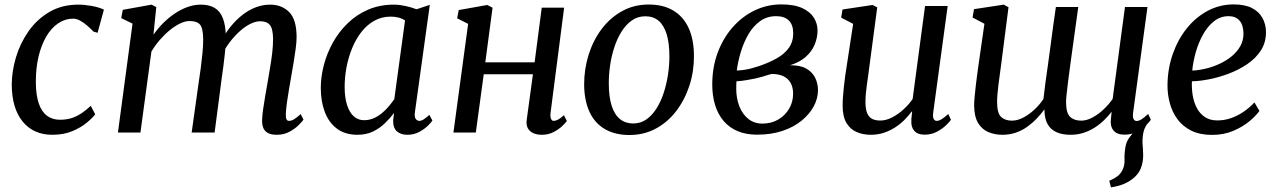

<svg xmlns="http://www.w3.org/2000/svg" viewBox="-20 -586 5652 849"><path d="M211.5 10Q128 10 80.2 -48.5Q32.5 -107 32 -211.5Q32 -270.5 50.5 -332.5Q69 -394.5 106 -447.5Q143 -500.5 198.2 -533Q253.5 -565.5 326 -565.5Q353.5 -565.5 385.5 -559.8Q417.5 -554 439.5 -543.5L411.5 -441L393 -446.5Q380.5 -460 365 -473.2Q349.5 -486.5 333.8 -495Q318 -503.5 303.5 -503.5Q268 -503.5 237.5 -483Q207 -462.5 184.8 -424.8Q162.5 -387 150.2 -335Q138 -283 138.5 -220.5Q139 -165 151.5 -128.5Q164 -92 187.8 -74.2Q211.5 -56.5 245 -56.5Q275.5 -56.5 298.8 -64.5Q322 -72.5 342 -86.2Q362 -100 381.5 -118L401 -80.5Q388.5 -64 362.8 -42.8Q337 -21.5 299.2 -5.8Q261.5 10 211.5 10Z M671 -554.5 658.5 -432.5Q677.5 -459.5 701.2 -483.5Q725 -507.5 752.5 -526Q780 -544.5 809.2 -555Q838.5 -565.5 868 -565.5Q904.5 -565.5 928.8 -551.2Q953 -537 965.2 -506.2Q977.5 -475.5 978.5 -425.5Q978.5 -420.5 978.2 -414.5Q978 -408.5 977.5 -402.5Q977 -396.5 976.5 -389.5L961 -409Q978.5 -442.5 1002 -471Q1025.5 -499.5 1053 -520.8Q1080.5 -542 1111.2 -553.8Q1142 -565.5 1174.5 -565.5Q1226 -565.5 1258.8 -532.5Q1291.5 -499.5 1291.5 -421.5Q1291.5 -401 1287.5 -370.8Q1283.5 -340.5 1278 -307.5Q1272.5 -274.5 1267.5 -246.5Q1263 -220.5 1258 -191.5Q1253 -162.5 1249 -134.5Q1245 -106.5 1244 -84Q1243 -67 1246.5 -59.2Q1250 -51.5 1257.5 -51.5Q1268.5 -51.5 1280.2 -58.5Q1292 -65.5 1309.5 -81.5L1322 -57Q1317 -49.5 1301 -33.2Q1285 -17 1260.2 -3.5Q1235.5 10 1203.5 10Q1179 10 1164.5 2Q1150 -6 1144.2 -20.5Q1138.5 -35 1139 -54Q1139.5 -74.5 1143.5 -103.2Q1147.5 -132 1153 -163.2Q1158.5 -194.5 1163.5 -223Q1168 -251 1173.8 -284Q1179.5 -317 1183.5 -350.5Q1187.5 -384 1187.5 -413Q1187 -459.5 1173.2 -475.8Q1159.5 -492 1130.5 -492Q1110 -492 1086.5 -480.2Q1063 -468.5 1039.5 -447.2Q1016 -426 995 -398.2Q974 -370.5 959 -338L978 -398Q977 -375 974.2 -348.2Q971.5 -321.5 968 -295Q964.5 -268.5 961 -245L929 0H827.5L858.5 -221Q863 -249.5 867.5 -283.2Q872 -317 875.2 -350.5Q878.5 -384 878.5 -412.5Q878 -460.5 864.8 -476.8Q851.5 -493 818.5 -493Q799 -493 776.5 -482.2Q754 -471.5 731 -452.8Q708 -434 687 -409.8Q666 -385.5 649.5 -358L601 0H501.5L566 -481.5L516 -506L523 -542.5L650.5 -565.5Z M1815 -92Q1811.5 -69 1818.2 -60.2Q1825 -51.5 1834 -51.5Q1843 -51.5 1853.2 -58Q1863.5 -64.5 1878.5 -78L1892 -53Q1888 -46 1872.8 -30.8Q1857.5 -15.5 1834 -2.8Q1810.5 10 1781 10Q1752.5 10 1735 -5.2Q1717.5 -20.5 1718.5 -54.5L1722.5 -86.5Q1705 -63.5 1682.2 -41.2Q1659.5 -19 1629.5 -4.5Q1599.5 10 1560.5 10Q1506 10 1470 -17Q1434 -44 1416.2 -91Q1398.5 -138 1398.5 -197Q1398.5 -246.5 1412 -298.2Q1425.5 -350 1452 -397.8Q1478.5 -445.5 1517.8 -483.5Q1557 -521.5 1608.2 -543.5Q1659.5 -565.5 1722 -565.5Q1745.5 -565.5 1773 -559.5Q1800.5 -553.5 1822 -545L1880.5 -564.5ZM1771 -495.5Q1757.5 -504.5 1741.8 -508.5Q1726 -512.5 1708 -512.5Q1667.5 -512.5 1635 -494.2Q1602.5 -476 1578 -444.5Q1553.5 -413 1537 -372.8Q1520.5 -332.5 1512.2 -288.5Q1504 -244.5 1504 -201.5Q1504 -153.5 1515 -120.5Q1526 -87.5 1545 -71Q1564 -54.5 1589.5 -54.5Q1612.5 -54.5 1632.5 -63.2Q1652.5 -72 1669.2 -86Q1686 -100 1699.5 -116.2Q1713 -132.5 1723.5 -147.5Z M2414.5 -87Q2412.5 -68.5 2416.8 -60Q2421 -51.5 2428 -51.5Q2437 -51.5 2447.5 -57Q2458 -62.5 2473.5 -76.5L2486.5 -51Q2482 -44 2466.8 -29.2Q2451.5 -14.5 2428.2 -2.2Q2405 10 2376 10Q2354.5 10 2338.2 2.8Q2322 -4.5 2314 -19Q2306 -33.5 2309 -55.5L2336.5 -257.5H2119L2084 0H1985L2050 -480.5L2001.5 -505L2008.5 -541.5L2134.5 -564L2158 -552L2126 -310.5H2344L2375.5 -552H2474.5Z M2848.5 -566Q2913 -566 2957.5 -539.2Q3002 -512.5 3025.2 -461.8Q3048.5 -411 3048.5 -338.5Q3049 -271 3028.8 -208.2Q3008.5 -145.5 2971 -96Q2933.5 -46.5 2880.8 -17.8Q2828 11 2763 11Q2700 11 2655 -15Q2610 -41 2586.8 -91.2Q2563.5 -141.5 2563 -212.5Q2563 -281 2583 -344.5Q2603 -408 2640.5 -457.8Q2678 -507.5 2730.8 -536.8Q2783.5 -566 2848.5 -566ZM2833.5 -514Q2800.5 -514 2774.5 -496Q2748.5 -478 2729 -447.2Q2709.5 -416.5 2696.8 -378Q2684 -339.5 2678 -298Q2672 -256.5 2672 -218Q2672 -157.5 2684.8 -118Q2697.5 -78.5 2721.8 -59.2Q2746 -40 2780 -40Q2812.5 -40 2838.2 -58Q2864 -76 2883.2 -106.8Q2902.5 -137.5 2915 -176Q2927.5 -214.5 2933.8 -255.8Q2940 -297 2940 -335.5Q2940 -396 2927.8 -435.2Q2915.5 -474.5 2892.2 -494.2Q2869 -514 2833.5 -514Z M3328 9.5Q3279 9.5 3242 -6Q3205 -21.5 3180 -50.8Q3155 -80 3142.2 -121Q3129.5 -162 3129.5 -212.5Q3129.5 -288.5 3153.5 -353Q3177.5 -417.5 3219.8 -465.5Q3262 -513.5 3317.2 -540Q3372.5 -566.5 3434.5 -566.5Q3492.5 -566.5 3527.8 -550Q3563 -533.5 3579 -507.5Q3595 -481.5 3595 -452Q3595 -419 3582.2 -388.5Q3569.5 -358 3542.5 -334.2Q3515.5 -310.5 3473.5 -297.5Q3518 -298 3545 -282.8Q3572 -267.5 3584.5 -242.2Q3597 -217 3597 -187.5Q3597 -151 3578.5 -116.2Q3560 -81.5 3525 -52.8Q3490 -24 3440 -7.2Q3390 9.5 3328 9.5ZM3351 -39.5Q3390.5 -39.5 3421 -57.2Q3451.5 -75 3469.2 -105Q3487 -135 3487 -172Q3487 -199.5 3476.2 -219Q3465.5 -238.5 3444.5 -248.8Q3423.5 -259 3392 -259Q3384.5 -257.5 3373.5 -253.8Q3362.5 -250 3348.8 -246.2Q3335 -242.5 3320.5 -239Q3303 -235.5 3281.8 -231.8Q3260.5 -228 3236.5 -226.5Q3236 -218.5 3235.8 -210.5Q3235.5 -202.5 3235.5 -194.5Q3235.5 -151.5 3249.2 -116.2Q3263 -81 3289 -60.2Q3315 -39.5 3351 -39.5ZM3238 -274Q3255.5 -275 3271 -277.2Q3286.5 -279.5 3302 -283.5Q3317.5 -287.5 3335.5 -293.5Q3380 -308.5 3414.2 -327.8Q3448.5 -347 3468 -374.2Q3487.5 -401.5 3487.5 -438.5Q3487.5 -476.5 3468 -495.5Q3448.5 -514.5 3412 -514.5Q3371.5 -514.5 3341 -492.5Q3310.5 -470.5 3289.5 -434.5Q3268.5 -398.5 3255.8 -356.2Q3243 -314 3238 -274Z M3830.5 10Q3796.5 10 3768.2 -2Q3740 -14 3723 -42.2Q3706 -70.5 3706 -119Q3706 -136.5 3707.5 -157.5Q3709 -178.5 3711.5 -202Q3714 -225.5 3717.2 -249Q3720.5 -272.5 3724 -294L3752.5 -480.5L3699.5 -508L3705.5 -544L3838.5 -564L3859 -553.5L3824 -290Q3821.5 -269 3818.5 -248.2Q3815.5 -227.5 3812.8 -207.8Q3810 -188 3808.5 -169.8Q3807 -151.5 3807 -135Q3807 -102.5 3814.8 -84.8Q3822.5 -67 3837.2 -60Q3852 -53 3872.5 -53Q3898.5 -53 3925.2 -67Q3952 -81 3975.5 -102.5Q3999 -124 4015.5 -148L4070.5 -559.5H4170.5L4106.5 -88Q4104 -69.5 4108.5 -60.5Q4113 -51.5 4122 -51.5Q4131.5 -51.5 4143.2 -58.5Q4155 -65.5 4173 -82L4185 -56.5Q4180.5 -49 4164.5 -33.2Q4148.5 -17.5 4123.8 -4Q4099 9.5 4068.5 9.5Q4037.5 9.5 4022.8 -7.5Q4008 -24.5 4010 -52.5Q4009.5 -54.5 4009.8 -59Q4010 -63.5 4010.8 -69.2Q4011.5 -75 4012.2 -81Q4013 -87 4013.5 -92.5L4012 -93.5Q3997.5 -74 3979 -55.5Q3960.5 -37 3937.5 -22.2Q3914.5 -7.5 3888 1.2Q3861.5 10 3830.5 10Z M4892.5 242.5 4885 213.5Q4907 204 4921 193.5Q4935 183 4943 166.5Q4953.5 147 4952.5 120.8Q4951.5 94.5 4956 67.5Q4959.5 40.5 4974.8 21.2Q4990 2 5000.5 -12L5061 -48.5Q5043 -27.5 5037.2 -5.2Q5031.5 17 5032 45Q5032.5 57.5 5033.8 71.8Q5035 86 5035 99.5Q5035 132.5 5024.2 159.2Q5013.5 186 4985.5 207Q4968 220 4946.2 228.8Q4924.5 237.5 4892.5 242.5ZM4405.5 -289.5Q4403.5 -272.5 4400.5 -252.5Q4397.5 -232.5 4395 -211.5Q4392.5 -190.5 4390.8 -171Q4389 -151.5 4389 -135Q4389 -86 4406.5 -69.2Q4424 -52.5 4454.5 -52.5Q4479.5 -52.5 4505.8 -66.5Q4532 -80.5 4555.2 -102.5Q4578.5 -124.5 4594 -148.5Q4598 -184.5 4603.2 -223.8Q4608.5 -263 4614 -300Q4620 -343.5 4625.8 -387Q4631.5 -430.5 4637.2 -472.8Q4643 -515 4649 -555H4748Q4737 -475 4728.2 -412.2Q4719.5 -349.5 4713 -302.2Q4706.5 -255 4702.5 -221.8Q4698.5 -188.5 4696.2 -167.2Q4694 -146 4694 -135Q4694 -86 4712 -69.2Q4730 -52.5 4760.5 -52.5Q4785 -52.5 4811 -66.5Q4837 -80.5 4860.2 -102.5Q4883.5 -124.5 4900 -148.5L4954.5 -555H5054L4990.5 -88Q4988 -68.5 4992.5 -59.8Q4997 -51 5005.5 -51Q5015.5 -51 5027 -58Q5038.5 -65 5057 -82L5069 -56.5Q5064.5 -49 5048.8 -33.2Q5033 -17.5 5008.2 -4Q4983.5 9.5 4952.5 9.5Q4918.5 9.5 4903.2 -9.8Q4888 -29 4892.5 -61.5L4895.5 -92Q4881 -73 4862.2 -54.8Q4843.5 -36.5 4820.5 -21.8Q4797.5 -7 4771 1.5Q4744.5 10 4714 10Q4677 10 4651.5 -1.5Q4626 -13 4612.5 -36.8Q4599 -60.5 4598.5 -98L4598 -102Q4583 -81.5 4564.2 -61.8Q4545.5 -42 4522.5 -25.5Q4499.5 -9 4472 0.5Q4444.5 10 4412.5 10Q4378.5 10 4350.2 -2Q4322 -14 4305 -42.2Q4288 -70.5 4287.5 -119Q4287.5 -136 4289.8 -159Q4292 -182 4294.8 -207Q4297.5 -232 4300.8 -254.8Q4304 -277.5 4306 -293L4333 -481L4280.5 -508.5L4287 -545.5L4418.5 -565.5L4439.5 -554Z M5549 -95.5Q5535 -75.5 5505.5 -50.5Q5476 -25.5 5433.8 -7.5Q5391.5 10.5 5339.5 10.5Q5286 10.5 5248 -8.2Q5210 -27 5186.5 -59Q5163 -91 5152.5 -130.8Q5142 -170.5 5142.5 -211.5Q5143.5 -283.5 5166 -347.5Q5188.5 -411.5 5228 -460.8Q5267.5 -510 5320.5 -538.2Q5373.5 -566.5 5435.5 -566.5Q5484.5 -566.5 5515.8 -550.5Q5547 -534.5 5562.2 -507Q5577.5 -479.5 5578 -445.5Q5578.5 -398.5 5555.5 -363Q5532.5 -327.5 5494.5 -302Q5456.5 -276.5 5412.5 -260Q5368.5 -243.5 5325.5 -235.2Q5282.5 -227 5250.5 -226.5Q5249 -195 5254 -164.2Q5259 -133.5 5272.2 -108.5Q5285.5 -83.5 5307.8 -68.5Q5330 -53.5 5363 -53.5Q5393.5 -53.5 5422.2 -63.2Q5451 -73 5477.8 -91Q5504.5 -109 5527 -133ZM5413 -514.5Q5376 -514.5 5347.5 -491.5Q5319 -468.5 5299 -432.2Q5279 -396 5267.2 -354Q5255.5 -312 5252 -274Q5280 -275 5311.5 -282.5Q5343 -290 5372.8 -303.8Q5402.5 -317.5 5426.5 -337.2Q5450.5 -357 5464.5 -382Q5478.5 -407 5478.5 -437.5Q5478 -476 5460.8 -495.2Q5443.5 -514.5 5413 -514.5Z"/></svg>

Font: Merriweather 24pt
Style: Italic
Weight: 400
Italic angle: -7.8°
Designer: Eben Sorkin
Foundry: Eben Sorkin
Version: Version 2.101